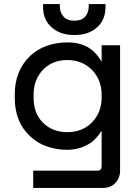

<svg xmlns="http://www.w3.org/2000/svg" viewBox="-20 -717 660 937"><path d="M126 -53Q52 -122 52 -240V-256Q52 -372 127 -444Q198 -510 311 -510Q423 -510 474 -418H476V-496H566V116Q566 151 543 176Q520 200 483 200H142V116H454Q468 116 472 109Q476 104 476 92V-76H473Q447 -31 404 -9Q360 14 307 14Q255 14 207 -3Q161 -19 126 -53ZM190 -118Q236 -72 309 -72Q345 -72 375 -84Q405 -96 428 -119Q476 -167 476 -242V-254Q476 -328 428 -377Q379 -424 309 -424Q237 -424 191 -378Q144 -329 144 -256V-240Q144 -163 190 -118ZM453 -583Q412 -546 343 -546Q274 -546 233 -583Q190 -619 190 -685V-691V-697H272V-691V-686Q272 -656 290 -636Q307 -616 343 -616Q379 -616 396 -636Q413 -656 413 -686V-691V-697H495V-691V-685Q495 -619 453 -583Z"/></svg>

Font: Rilu
Style: Bold
Weight: 500
Designer: Alí Sinisterra
Foundry: Alí Sinisterra
Version: ""